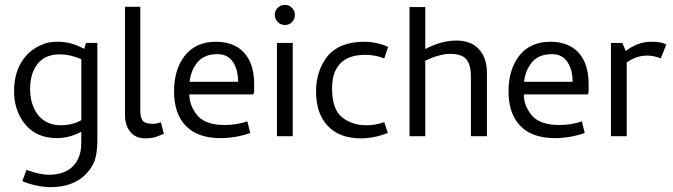

<svg xmlns="http://www.w3.org/2000/svg" viewBox="-20 -561 2774 791"><path d="M214 8Q122 8 73 -63Q38 -115 38 -185Q38 -256 68.5 -305.5Q99 -355 153 -377Q178 -389 218 -389Q265 -389 308 -369L327 -360L334 -384H381V18Q381 71 369 103Q357 135 328 162Q304 185 268.5 197.5Q233 210 189 210Q161 210 128.5 203Q96 196 72 185L89 139Q146 159 180 159Q240 159 274 130Q308 101 314 48Q315 37 315 -8V-18Q265 8 214 8ZM315 -66V-317Q270 -337 226 -337Q166 -337 135 -298Q104 -259 104 -194Q104 -147 122 -111Q140 -75 171 -59Q196 -45 229 -45Q279 -45 315 -66Z M643 -57 655 -10Q652 -9 631 0Q610 9 577 9Q540 9 518 -16.5Q496 -42 495 -83V-533H558V-106Q558 -79 567 -65Q576 -51 609 -51Q624 -51 643 -57Z M1027 -215V-180L1023 -172H760Q760 -123 797 -81Q832 -46 906 -46Q955 -46 999 -61L1011 -13Q950 8 888 8Q795 8 746 -42Q697 -92 697 -185Q697 -273 740 -330Q786 -389 869 -389Q945 -389 986 -343.5Q1027 -298 1027 -215ZM876 -338Q823 -338 795 -306Q767 -274 761 -224H961Q961 -274 939.5 -306Q918 -338 876 -338Z M1112 -500Q1112 -516 1124 -528.5Q1136 -541 1154 -541Q1171 -541 1183 -528.5Q1195 -516 1195 -500Q1195 -483 1183.5 -470.5Q1172 -458 1154 -458Q1136 -458 1124 -470.5Q1112 -483 1112 -500ZM1186 0H1121V-384H1186Z M1282 -185Q1282 -271 1332 -333Q1382 -389 1481 -389Q1530 -389 1579 -368L1563 -320Q1528 -335 1484 -335Q1416 -335 1382 -299.5Q1348 -264 1348 -197Q1348 -111 1389 -78Q1430 -45 1490 -45Q1528 -45 1563 -58L1578 -13Q1520 9 1468 9Q1379 9 1330.5 -42Q1282 -93 1282 -185Z M1835 -339Q1791 -339 1732 -311V0H1667V-532H1732V-359Q1799 -394 1860 -394Q1920 -394 1953 -358.5Q1986 -323 1986 -261V0H1920V-246Q1920 -295 1901 -317Q1882 -339 1835 -339Z M2405 -215V-180L2401 -172H2138Q2138 -123 2175 -81Q2210 -46 2284 -46Q2333 -46 2377 -61L2389 -13Q2328 8 2266 8Q2173 8 2124 -42Q2075 -92 2075 -185Q2075 -273 2118 -330Q2164 -389 2247 -389Q2323 -389 2364 -343.5Q2405 -298 2405 -215ZM2254 -338Q2201 -338 2173 -306Q2145 -274 2139 -224H2339Q2339 -274 2317.5 -306Q2296 -338 2254 -338Z M2725 -378 2702 -320Q2676 -332 2645 -332Q2603 -332 2562 -304V0H2497V-384H2544L2558 -351Q2608 -389 2663 -389Q2685 -389 2698.5 -386.5Q2712 -384 2725 -378Z"/></svg>

Font: Cambay Devanagari
Style: Regular
Weight: 400
Designer: Pooja Saxena
Foundry: Pooja Saxena
Version: Version 1.180;PS 001.180;hotconv 1.0.70;makeotf.lib2.5.58329